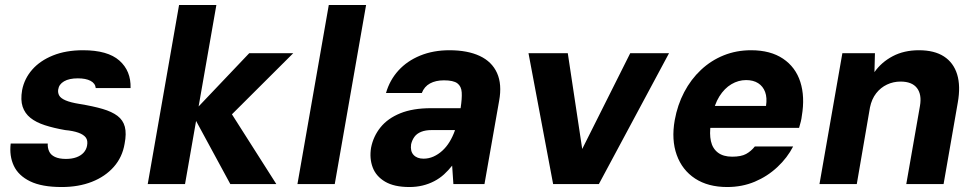

<svg xmlns="http://www.w3.org/2000/svg" viewBox="-20 -740 3931 772"><path d="M228 12Q148 12 101 -11Q54 -34 35.5 -73.5Q17 -113 23 -163H172Q171 -146 177.5 -131.5Q184 -117 201 -109Q218 -101 245 -101Q269 -101 287 -107.5Q305 -114 316 -126Q327 -138 330 -154Q334 -175 325 -187Q316 -199 295 -206.5Q274 -214 242 -217Q196 -225 160.5 -236.5Q125 -248 102.5 -266Q80 -284 71 -311Q62 -338 69 -378Q78 -424 109.5 -460Q141 -496 193 -517Q245 -538 314 -538Q413 -538 460 -496.5Q507 -455 505 -386H365Q363 -405 344 -415Q325 -425 293 -425Q258 -425 237.5 -413Q217 -401 214 -380Q212 -367 218 -356Q224 -345 243.5 -336.5Q263 -328 300 -322Q355 -313 392.5 -302Q430 -291 452.5 -274Q475 -257 482 -230Q489 -203 481 -162Q472 -108 437.5 -69Q403 -30 349.5 -9Q296 12 228 12Z M906 0 752 -284 982 -526H1159L852 -220L874 -341L1091 0ZM574 0 700 -720H850L724 0Z M1176 0 1302 -720H1452L1326 0Z M1626 12Q1565 12 1528.5 -9.5Q1492 -31 1478.5 -67Q1465 -103 1472 -146Q1481 -192 1510 -228Q1539 -264 1589.5 -284.5Q1640 -305 1713 -305H1832Q1838 -344 1836.5 -368.5Q1835 -393 1819 -405Q1803 -417 1765 -417Q1732 -417 1709 -404.5Q1686 -392 1676 -366H1532Q1547 -418 1582 -456.5Q1617 -495 1669.5 -516.5Q1722 -538 1787 -538Q1860 -538 1909 -515Q1958 -492 1978.5 -446.5Q1999 -401 1987 -335L1928 0H1803L1798 -74Q1783 -55 1765.5 -39Q1748 -23 1726 -11.5Q1704 0 1679 6Q1654 12 1626 12ZM1683 -102Q1704 -102 1723 -110.5Q1742 -119 1758.5 -134Q1775 -149 1787.5 -169.5Q1800 -190 1809 -215V-217H1715Q1691 -217 1673.5 -210Q1656 -203 1646.5 -190Q1637 -177 1633 -160Q1629 -132 1643 -117Q1657 -102 1683 -102Z M2204 0 2105 -526H2263L2321 -141L2514 -526H2670L2388 0Z M2904 12Q2827 12 2775 -22Q2723 -56 2701 -117Q2679 -178 2693 -257Q2704 -318 2731 -369.5Q2758 -421 2798.5 -459Q2839 -497 2890 -517.5Q2941 -538 3000 -538Q3078 -538 3128.5 -504Q3179 -470 3198 -410.5Q3217 -351 3204 -274Q3203 -264 3200 -251.5Q3197 -239 3193 -226H2793L2809 -314H3060Q3065 -347 3056.5 -370Q3048 -393 3028.5 -405.5Q3009 -418 2980 -418Q2949 -418 2921 -401.5Q2893 -385 2872.5 -352.5Q2852 -320 2843 -270L2838 -241Q2832 -202 2838.5 -172.5Q2845 -143 2866.5 -126.5Q2888 -110 2924 -110Q2960 -110 2980 -121Q3000 -132 3015 -151H3169Q3146 -106 3106 -68.5Q3066 -31 3015 -9.5Q2964 12 2904 12Z M3275 0 3367 -526H3498L3496 -450Q3524 -490 3569.5 -514Q3615 -538 3675 -538Q3737 -538 3775.5 -513Q3814 -488 3828.5 -441Q3843 -394 3831 -327L3774 0H3624L3679 -314Q3687 -360 3667 -386Q3647 -412 3601 -412Q3572 -412 3546.5 -400Q3521 -388 3503 -365Q3485 -342 3478 -308L3425 0Z"/></svg>

Font: DM Sans 9pt Black
Style: Italic
Weight: 900
Italic angle: -10°
Version: Version 4.004;gftools[0.9.30]